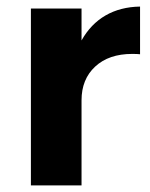

<svg xmlns="http://www.w3.org/2000/svg" viewBox="-20 -564 456 584"><path d="M406 -544V-399Q398 -400 382 -400Q311 -400 269.5 -361.5Q228 -323 228 -259V0H74V-538H228V-441Q256 -491 301 -517Q346 -543 406 -544Z"/></svg>

Font: Montserrat arm2 SemiBold
Style: Regular
Weight: 600
Designer: Julieta Ulanovsky
Foundry: Julieta Ulanovsky
Version: Version 6.000